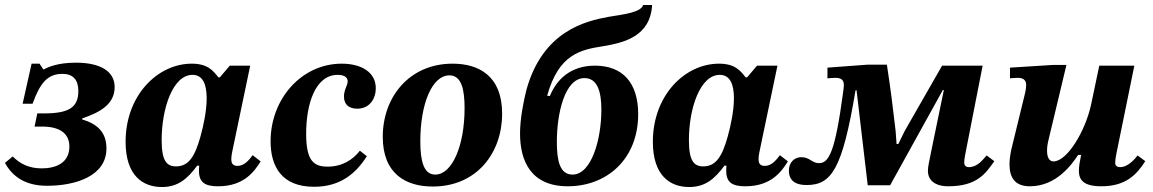

<svg xmlns="http://www.w3.org/2000/svg" viewBox="-23 -737 4635 772"><path d="M166 10C279 10 405 -28 405 -140C405 -210 363 -240 307 -257L308 -261C378 -285 438 -317 438 -387C438 -450 381 -485 282 -485C206 -485 169 -466 153 -458H151L136 -481H104L68 -320H108C138 -403 168 -440 228 -440C271 -440 292 -416 292 -371C292 -303 251 -281 153 -281H127L116 -228H148C213 -228 256 -203 256 -148C256 -80 199 -60 145 -60C94 -60 58 -78 28 -108L-3 -82C27 -27 79 10 166 10Z M628 15C692 15 730 -17 770 -71H778C777 -63 777 -56 777 -50C777 -2 803 12 854 12C960 12 1001 -50 1025 -88L993 -113C977 -92 959 -70 932 -70C911 -70 907 -83 907 -97C907 -112 912 -133 912 -133L983 -473H901L861 -426H855C834 -453 812 -481 748 -481C611 -481 482 -354 482 -167C482 -30 552 15 628 15ZM685 -68C647 -68 627 -90 627 -174C627 -301 672 -436 751 -436C793 -436 808 -397 808 -342C808 -291 795 -231 783 -188C761 -109 736 -68 685 -68Z M1240 14C1347 14 1409 -41 1452 -109L1424 -131C1395 -94 1353 -67 1294 -67C1238 -67 1208 -91 1208 -199C1208 -320 1245 -436 1335 -436C1365 -436 1375 -423 1375 -410C1375 -394 1360 -376 1360 -349C1360 -316 1381 -300 1413 -300C1464 -300 1488 -341 1488 -382C1488 -446 1431 -481 1351 -481C1190 -481 1065 -340 1065 -169C1065 -67 1110 14 1240 14Z M1717 13C1893 13 1996 -121 1996 -280C1996 -432 1902 -481 1797 -481C1622 -481 1516 -346 1516 -187C1516 -37 1610 13 1717 13ZM1727 -35C1680 -35 1667 -91 1667 -169C1667 -319 1714 -434 1784 -434C1832 -434 1845 -379 1845 -302C1845 -151 1795 -35 1727 -35Z M2260 12C2417 12 2543 -97 2543 -278C2543 -404 2481 -473 2369 -473C2269 -473 2214 -415 2188 -351L2177 -352C2223 -518 2310 -537 2401 -551C2485 -565 2592 -590 2599 -717H2563C2554 -688 2492 -680 2422 -669C2332 -652 2160 -613 2094 -377C2082 -330 2068 -259 2068 -200C2068 -88 2113 12 2260 12ZM2279 -35C2227 -35 2216 -93 2216 -167C2216 -279 2247 -423 2327 -423C2379 -423 2395 -369 2395 -296C2395 -176 2355 -35 2279 -35Z M2748 15C2812 15 2850 -17 2890 -71H2898C2897 -63 2897 -56 2897 -50C2897 -2 2923 12 2974 12C3080 12 3121 -50 3145 -88L3113 -113C3097 -92 3079 -70 3052 -70C3031 -70 3027 -83 3027 -97C3027 -112 3032 -133 3032 -133L3103 -473H3021L2981 -426H2975C2954 -453 2932 -481 2868 -481C2731 -481 2602 -354 2602 -167C2602 -30 2672 15 2748 15ZM2805 -68C2767 -68 2747 -90 2747 -174C2747 -301 2792 -436 2871 -436C2913 -436 2928 -397 2928 -342C2928 -291 2915 -231 2903 -188C2881 -109 2856 -68 2805 -68Z M3220 7C3321 7 3364 -57 3417 -374H3421C3436 -247 3451 -119 3466 8H3556L3768 -375H3772L3724 -142C3712 -82 3708 -67 3708 -50C3708 -15 3733 12 3790 12C3907 12 3941 -41 3975 -89L3944 -112C3928 -94 3907 -65 3873 -65C3861 -65 3854 -71 3854 -84C3854 -98 3860 -126 3860 -126L3928 -473H3765L3615 -211L3589 -158H3582L3578 -212C3566 -315 3558 -379 3543 -477H3465L3304 -465V-422C3314 -423 3327 -424 3337 -424C3364 -424 3370 -411 3370 -394C3370 -386 3368 -376 3367 -366C3335 -126 3310 -81 3270 -81C3242 -81 3233 -105 3199 -105C3173 -105 3149 -86 3149 -51C3149 -4 3185 7 3220 7Z M4118 12C4226 12 4288 -78 4312 -114H4324C4319 -90 4315 -68 4315 -50C4315 -12 4336 12 4405 12C4505 12 4548 -36 4582 -89L4551 -112C4544 -103 4515 -65 4481 -65C4465 -65 4461 -74 4461 -82C4461 -97 4467 -125 4467 -125L4538 -473H4397L4364 -316C4341 -210 4268 -88 4213 -88C4195 -88 4187 -106 4187 -131C4187 -144 4189 -159 4193 -175L4265 -476H4213L4038 -465V-422C4038 -422 4053 -424 4070 -424C4097 -424 4103 -409 4103 -396C4103 -381 4099 -364 4099 -364L4047 -151C4040 -124 4036 -98 4036 -76C4036 -23 4058 12 4118 12Z"/></svg>

Font: STIX Two Text
Style: Bold Italic
Weight: 700
Italic angle: -12°
Designer: Ross Mills, John Hudson & Paul Hanslow, Tiro Typeworks Ltd; with prior portions MicroPress Inc. and Coen Hoffman, Elsevi
Foundry: Tiro Typeworks Ltd
Version: Version 2.13 b171